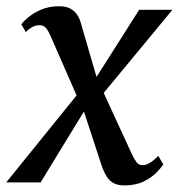

<svg xmlns="http://www.w3.org/2000/svg" viewBox="-38 -568 558 598"><path d="M349 9.5Q330 9.5 317 3Q304 -3.5 295.2 -16.8Q286.5 -30 279 -51L211.5 -257L243.5 -253.5L88.5 0H-18.5L224.5 -300.5L214.5 -239L119 -457Q112.5 -472 105.2 -480.8Q98 -489.5 85.5 -489.5Q72 -489.5 60.8 -482.8Q49.5 -476 42.5 -468L28.5 -492Q34 -500.5 50 -514Q66 -527.5 90.2 -538Q114.5 -548.5 146 -548.5Q165.5 -548.5 178.5 -542.5Q191.5 -536.5 200.5 -524.5Q209.5 -512.5 214 -495.5L272.5 -294.5L242 -296L395.5 -537.5H499L260.5 -249L270.5 -310L372 -89.5Q379.5 -73 387 -63.2Q394.5 -53.5 406 -53.5Q416.5 -53.5 429 -61Q441.5 -68.5 455 -82.5L470.5 -56Q464 -45.5 448.8 -30Q433.5 -14.5 408.8 -2.5Q384 9.5 349 9.5Z"/></svg>

Font: Merriweather 60pt
Style: Italic
Weight: 400
Italic angle: -7.8°
Version: Version 2.101